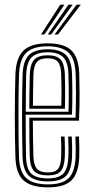

<svg xmlns="http://www.w3.org/2000/svg" viewBox="-20 -792 398 819"><path d="M184.8 7.2Q114.8 7.2 81.5 -21.5Q48.2 -50.2 45.8 -121.2Q44.5 -155.8 43.9 -201.2Q43.2 -246.8 43.2 -296.1Q43.2 -345.5 43.9 -392.5Q44.5 -439.5 45.8 -477.2Q48.8 -546.5 80.9 -576.9Q113 -607.2 183.8 -607.2Q250.8 -607.2 282.8 -578.5Q314.8 -549.8 318 -479.5Q319 -451.2 319.4 -396.2Q319.8 -341.2 317 -277.2H120.2Q120.2 -195 122.5 -126.5Q123.8 -88 137.2 -72.2Q150.8 -56.5 184.8 -56.5Q215 -56.5 227.2 -71Q239.5 -85.5 241 -125Q242.5 -158 240 -209.5H255.5Q257.8 -157.5 256.5 -124.2Q254.5 -78.8 238.6 -61.2Q222.8 -43.8 184.8 -43.8Q143.2 -43.8 125.8 -62Q108.2 -80.2 106.8 -125Q105.8 -156 105.4 -203Q105 -250 105 -290H302.2Q304.2 -348.5 304 -400Q303.8 -451.5 302.5 -479.2Q299.8 -544.2 270.5 -569.4Q241.2 -594.5 183.8 -594.5Q119.8 -594.5 91.8 -566.5Q63.8 -538.5 61.2 -476.5Q59.5 -425.2 59 -360.5Q58.5 -295.8 59 -232.5Q59.5 -169.2 61 -122.5Q63.2 -58.2 92.4 -31.9Q121.5 -5.5 184.8 -5.5Q246.2 -5.5 272.9 -31.9Q299.5 -58.2 302.5 -122Q303.2 -138.8 303 -162Q302.8 -185.2 301.5 -209.5H317Q318 -187.8 318.4 -164Q318.8 -140.2 318 -121.2Q314.8 -51.5 284.2 -22.1Q253.8 7.2 184.8 7.2ZM184.8 -18.2Q128.5 -18.2 103.5 -41.8Q78.5 -65.2 76.2 -123Q75.2 -160 74.6 -206.4Q74 -252.8 74 -301.8Q74 -350.8 74.6 -395.9Q75.2 -441 76.5 -475.2Q78.8 -534.2 104.2 -558Q129.8 -581.8 183.8 -581.8Q234.2 -581.8 259.4 -559.4Q284.5 -537 287.2 -478.5Q288.2 -455.5 288.6 -408.4Q289 -361.2 287.2 -302.8H89.5Q89.5 -251.2 89.8 -211Q90 -170.8 91 -124.2Q91.8 -73.8 112.5 -52.4Q133.2 -31 184.8 -31Q229.5 -31 249.4 -50.9Q269.2 -70.8 271.8 -123Q273.2 -157.8 270.8 -209.5H286.2Q288.8 -158 287.2 -122.5Q284.5 -64.8 261.5 -41.5Q238.5 -18.2 184.8 -18.2ZM89.8 -315.5H272.2Q273.8 -366.5 273.2 -411.2Q272.8 -456 271.8 -478Q269.5 -529.8 248.2 -549.4Q227 -569 183.8 -569Q137.5 -569 115.6 -548.1Q93.8 -527.2 91.8 -474.5Q91 -448 90.4 -403.9Q89.8 -359.8 89.8 -315.5ZM105 -328.2Q105.2 -359.8 105.6 -398.2Q106 -436.8 107 -473.8Q108.8 -519.5 126.5 -537.9Q144.2 -556.2 183.8 -556.2Q221.5 -556.2 238 -538.4Q254.5 -520.5 256.5 -477Q257.2 -459 257.8 -419Q258.2 -379 256.8 -328.2ZM120.5 -341H241.5Q242.8 -385.2 242.2 -422.9Q241.8 -460.5 241 -476.5Q239.5 -514.2 226.4 -528.9Q213.2 -543.5 183.8 -543.5Q151.5 -543.5 137.6 -527.9Q123.8 -512.2 122.5 -473Q121.8 -443.8 121.2 -411.2Q120.8 -378.8 120.5 -341ZM155 -645 237 -772H255L169.5 -645ZM212.5 -645 306.5 -772H324.5L227.5 -645ZM183.8 -645 271.8 -772H289.8L198.5 -645Z"/></svg>

Font: Big Shoulders Inline Display Medium
Style: Regular
Weight: 500
Designer: Patric King
Foundry: XO Type Co
Version: Version 1.000